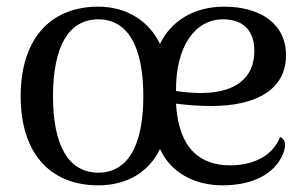

<svg xmlns="http://www.w3.org/2000/svg" viewBox="-20 -543 922 576"><path d="M275 13C361 13 427 -27 460 -96C492 -26 562 13 648 13C735 13 803 -19 829 -81C842 -114 833 -127 820 -132C800 -78 743 -47 671 -47C584 -47 516 -93 508 -232C542 -228 575 -225 614 -225C753 -225 838 -277 838 -377C838 -473 760 -523 652 -523C561 -523 492 -479 460 -411C427 -480 360 -523 275 -523C128 -523 42 -423 42 -254C42 -86 128 13 275 13ZM508 -270C507 -404 565 -485 649 -485C695 -485 743 -465 743 -390C743 -303 678 -264 583 -264C560 -264 532 -266 508 -270ZM275 -25C186 -25 139 -106 139 -254C139 -404 186 -485 275 -485C363 -485 410 -404 410 -254C410 -106 363 -25 275 -25Z"/></svg>

Font: Arima Koshi Medium
Style: Regular
Weight: 500
Designer: Joana Correia and Natanael Gama
Foundry: NDISCOVER
Version: Version 1.019;PS 001.019;hotconv 1.0.88;makeotf.lib2.5.64775